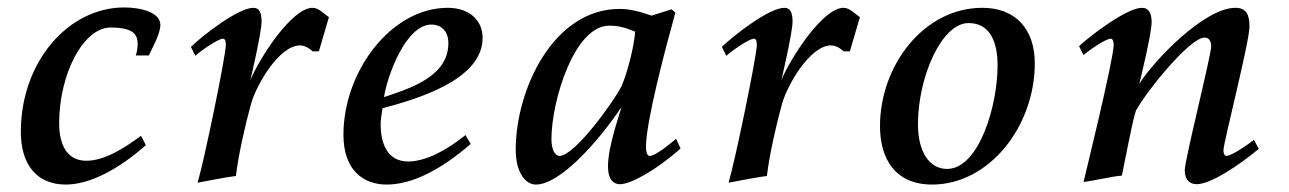

<svg xmlns="http://www.w3.org/2000/svg" viewBox="-20 -483 3464 516"><path d="M36 -129C36 -39 80 13 157 13C221 13 299 -28 372 -93L359 -118C314 -85 261 -51 212 -51C164 -51 139 -88 139 -152C139 -284 204 -409 277 -409C341 -409 350 -389 350 -363C350 -354 348 -344 345 -334H380C386 -348 411 -391 411 -416C411 -450 358 -463 314 -463C163 -463 36 -316 36 -129Z M493 -357 505 -333C516 -344 566 -379 579 -379C584 -379 587 -374 587 -363C587 -333 528 -48 511 8C536 3 595 -8 614 -10C621 -69 640 -151 655 -205C669 -254 729 -360 786 -361C805 -361 820 -345 820 -345H837L864 -437C850 -446 837 -462 820 -462C764 -462 677 -326 653 -268C653 -268 683 -395 683 -425C683 -447 678 -462 661 -462C620 -462 525 -388 493 -357Z M903 -121C903 -24 958 13 1019 13C1089 13 1166 -28 1245 -96L1231 -120C1179 -78 1123 -49 1077 -49C1020 -49 1003 -99 1003 -149C1003 -162 1006 -178 1008 -192C1097 -216 1277 -267 1277 -381C1277 -429 1241 -462 1183 -462C1032 -462 903 -292 903 -121ZM1012 -222C1020 -275 1069 -417 1140 -417C1162 -417 1185 -403 1185 -367C1185 -277 1081 -245 1012 -222Z M1366 -81C1366 -18 1393 13 1420 13C1485 13 1586 -100 1650 -195C1646 -177 1614 -91 1614 -36C1614 -8 1623 12 1647 12C1674 12 1742 -24 1809 -84L1797 -110C1783 -98 1742 -64 1726 -64C1717 -64 1716 -82 1716 -88C1716 -155 1767 -348 1795 -449C1794 -450 1785 -458 1785 -458L1731 -441C1696 -453 1672 -459 1645 -459C1467 -459 1366 -242 1366 -81ZM1462 -109C1462 -213 1524 -414 1617 -414C1643 -414 1660 -409 1687 -398C1684 -355 1664 -281 1650 -251C1633 -215 1525 -64 1484 -64C1471 -64 1462 -82 1462 -109Z M1920 -357 1932 -333C1943 -344 1993 -379 2006 -379C2011 -379 2014 -374 2014 -363C2014 -333 1955 -48 1938 8C1963 3 2022 -8 2041 -10C2048 -69 2067 -151 2082 -205C2096 -254 2156 -360 2213 -361C2232 -361 2247 -345 2247 -345H2264L2291 -437C2277 -446 2264 -462 2247 -462C2191 -462 2104 -326 2080 -268C2080 -268 2110 -395 2110 -425C2110 -447 2105 -462 2088 -462C2047 -462 1952 -388 1920 -357Z M2345 -144C2345 -56 2386 13 2485 13C2639 13 2761 -144 2761 -313C2761 -404 2710 -462 2620 -462C2462 -462 2345 -306 2345 -144ZM2447 -149C2447 -275 2510 -421 2583 -421C2638 -421 2661 -375 2661 -307C2661 -199 2611 -29 2525 -29C2477 -29 2447 -76 2447 -149Z M2880 -359 2892 -335C2904 -346 2951 -379 2965 -379C2970 -379 2973 -373 2973 -362C2973 -324 2892 6 2892 6C2914 4 2973 -10 2995 -11C3003 -48 3025 -167 3033 -186C3062 -239 3178 -382 3217 -382C3229 -382 3235 -373 3235 -358C3235 -334 3164 -53 3164 -26C3164 0 3177 12 3196 12C3233 12 3308 -37 3363 -83L3350 -107C3336 -96 3290 -64 3276 -64C3271 -64 3268 -71 3268 -79C3268 -100 3338 -370 3338 -412C3338 -444 3329 -462 3300 -462C3218 -462 3083 -323 3042 -258C3042 -258 3075 -391 3075 -424C3075 -446 3068 -462 3049 -462C3009 -462 2912 -389 2880 -359Z"/></svg>

Font: KpRoman
Style: SemiboldItalic
Weight: 600
Italic angle: -11°
Version: Version 0.66